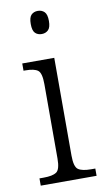

<svg xmlns="http://www.w3.org/2000/svg" viewBox="-86 -791 452 833"><g transform="rotate(-10 140.0 -374.5)"><path d="M143 -647Q125 -647 114 -658Q103 -669 103 -698Q103 -727 114 -738Q125 -749 143 -749Q160 -749 171.5 -738Q183 -727 183 -698Q183 -669 171.5 -658Q160 -647 143 -647ZM24 0V-32H42Q82 -32 99 -43.5Q116 -55 116 -103V-431Q116 -480 100 -492Q84 -504 46 -504H37V-536H178V-105Q178 -56 195 -44Q212 -32 252 -32H270V0Z"/></g></svg>

Font: Noto Serif Ethiopic SemiCondensed Light
Style: Regular
Weight: 300
Width: 4
Designer: Monotype Design Team
Foundry: Monotype Imaging Inc.
Version: Version 2.102; ttfautohint (v1.8.4.7-5d5b)